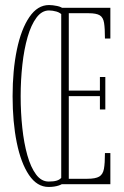

<svg xmlns="http://www.w3.org/2000/svg" viewBox="-20 -731 493 762"><path d="M173 11Q127 11 95 -36.5Q63 -84 46.5 -165.2Q30 -246.5 30 -349Q30 -452 47 -533.8Q64 -615.5 96.5 -663.2Q129 -711 174.5 -711Q189 -711 207 -707.2Q225 -703.5 234.5 -693.5L230 -668.5Q219 -681 203.8 -685.2Q188.5 -689.5 174.5 -689.5Q146 -689.5 124.8 -661Q103.5 -632.5 89.5 -584Q75.5 -535.5 68.8 -474.5Q62 -413.5 62 -349Q62 -284.5 68.5 -223.8Q75 -163 88.5 -115Q102 -67 123 -38.8Q144 -10.5 173 -10.5Q192.5 -10.5 203.8 -13.8Q215 -17 221.5 -23.5Q228 -30 233 -39L242 -13.5Q231.5 -1 213.8 5Q196 11 173 11ZM223 0V-700H418V-578H396.5Q396.5 -618.5 393 -640.2Q389.5 -662 376 -670.2Q362.5 -678.5 332 -678.5H253V-371.5H376.5V-425.5H398V-296.5H376.5V-349.5H253V-21.5H326.5Q359 -21.5 373.8 -30.2Q388.5 -39 392.5 -61Q396.5 -83 396.5 -123.5H418V0Z"/></svg>

Font: Imbue 48pt Thin
Style: Regular
Weight: 250
Designer: Tyler Finck
Foundry: Etcetera Type Company
Version: Version 1.102